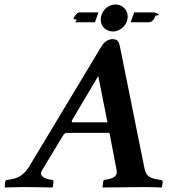

<svg xmlns="http://www.w3.org/2000/svg" viewBox="-20 -832 759 854"><path d="M621 -91 513 -627C508.8 -648 501.5 -658 479 -658C468 -658 446.2 -650.6 432 -627L111.7 -94.5C96.8 -69.7 74.5 -40.8 27 -34L13 -32C9 -31.4 3.5 -29.1 3 -23L1 0L3 2C3 2 50 0 89 0C125 0 213 2 213 2L215 0L218 -23C218 -29 216 -31.3 211 -32L200 -34C175.6 -38.4 153 -51 166 -73L259 -227C265.3 -237.4 270 -241 278 -241H467L499 -73C503.8 -47.9 481.4 -38.4 457 -34L446 -32C441 -31.3 439.8 -29.5 439 -23L436 0L438 2C438 2 586 0 622 0C661 0 698 2 698 2L700 0L704 -23C704 -29 698 -31.4 694 -32L680 -34C632.5 -40.8 626.7 -62.6 621 -91ZM304 -288C297.8 -288 297.8 -292.9 302 -300L417 -494L458 -288ZM428 -744C428 -716 450 -692 482 -692C517 -692 548 -722 548 -759C548 -787 525 -812 494 -812C458 -812 428 -781 428 -744ZM402 -733 418 -777H334C323 -777 309 -759 307 -748C307 -747 321 -745 321 -744C321 -738 310 -733 317 -733ZM577 -777 561 -733H644C656 -733 669 -750 671 -762C671 -763 687 -764 687 -765C687 -771 669 -777 661 -777Z"/></svg>

Font: Linux Libertine O
Style: Bold Italic
Weight: 700
Italic angle: -11.5°
Designer: Philipp H. Poll
Foundry: Philipp H. Poll
Version: Version 4.1.0